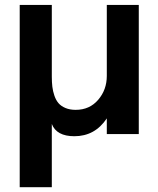

<svg xmlns="http://www.w3.org/2000/svg" viewBox="-20 -551 651 789"><path d="M418.9 0V-64.5Q370.1 8.8 285.6 8.8Q212.4 8.8 192.9 -41.5V218.3H61V-530.8H192.9V-236.3Q192.9 -212.9 195.1 -194.6Q197.3 -176.3 203.6 -157.7Q210 -139.2 220.5 -127Q231 -114.7 249 -107.2Q267.1 -99.6 291 -99.6Q348.1 -99.6 383.5 -140.9Q418.9 -182.1 418.9 -239.3V-530.8H550.3V0Z"/></svg>

Font: Epilogue SemiBold
Style: Regular
Weight: 600
Designer: Tyler Finck
Foundry: Etcetera Type Co
Version: Version 2.112